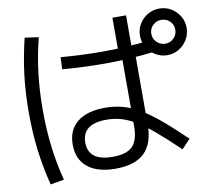

<svg xmlns="http://www.w3.org/2000/svg" viewBox="-89 -902 1178 1055"><g transform="rotate(-10 500.0 -374.0)"><path d="M477 27Q376 27 321.5 -17.5Q267 -62 267 -144Q267 -225 321.5 -269Q376 -313 477 -313Q526 -313 571 -301.5Q616 -290 664.5 -262.5Q713 -235 771 -186.5Q829 -138 905 -65L857 -14Q785 -83 732 -128Q679 -173 636 -199Q593 -225 554 -236Q515 -247 473 -247Q337 -247 337 -143Q337 -40 473 -40Q551 -40 584 -74Q617 -108 617 -187V-592H603V-793H679V-592H692V-183Q692 -76 639 -24.5Q586 27 477 27ZM865 -538Q830 -538 800 -556Q770 -574 752.5 -603.5Q735 -633 735 -668Q735 -705 752.5 -734Q770 -763 799.5 -780.5Q829 -798 865 -798Q901 -798 930 -780.5Q959 -763 977 -734Q995 -705 995 -668Q995 -633 977.5 -603.5Q960 -574 931 -556Q902 -538 865 -538ZM865 -602Q893 -602 912.5 -621.5Q932 -641 932 -669Q932 -697 912.5 -716Q893 -735 865 -735Q838 -735 818 -716Q798 -697 798 -669Q798 -641 818 -621.5Q838 -602 865 -602ZM516 -552Q458 -552 393.5 -555Q329 -558 282 -562L285 -629Q331 -625 394.5 -622Q458 -619 516 -619Q583 -619 650 -623Q717 -627 795 -636L798 -569Q720 -560 652 -556Q584 -552 516 -552ZM110 50Q84 -52 72 -150Q60 -248 60 -360Q60 -470 72 -568Q84 -666 109 -769L186 -758Q161 -659 149.5 -562.5Q138 -466 138 -360Q138 -253 149.5 -156.5Q161 -60 186 37Z"/></g></svg>

Font: M PLUS 2
Style: Regular
Weight: 400
Designer: Coji Morishita
Foundry: UNDERFOREST DESIGN
Version: Version 1.001